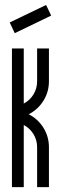

<svg xmlns="http://www.w3.org/2000/svg" viewBox="-20 -771 251 791"><path d="M20 -678.5 169.9 -750.5 190.8 -706.8 40.8 -634.3ZM29.2 0V-571.4H77.9V-344.4Q102.9 -357.4 117.9 -381.9Q132.9 -406.5 132.9 -436.1V-571.4H181.6V-436.1Q181.6 -392.3 158.9 -355.9Q136.2 -319.5 98.3 -300.3Q136.2 -281.1 158.9 -244.7Q181.6 -208.2 181.6 -164.5V0H132.9V-164.5Q132.9 -194.1 117.9 -218.5Q102.9 -242.8 77.9 -256.1V0Z"/></svg>

Font: Marapfhont
Style: Book
Weight: 400
Version: Version 0.15